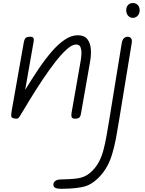

<svg xmlns="http://www.w3.org/2000/svg" viewBox="-20 -764 931 1236"><path d="M463.5 0Q444.5 0 441.2 -10.2Q438 -20.5 440.5 -37L497.5 -361.5Q501.5 -382 503.8 -409.2Q506 -436.5 499.5 -457Q493 -477.5 469.5 -477.5Q444.5 -477.5 409.8 -446.5Q375 -415.5 335.2 -364.2Q295.5 -313 254.5 -251.5Q213.5 -190 175.5 -128Q137.5 -66 106.5 -14Q100.5 -4.5 95 -1.8Q89.5 1 76 -0.5Q56 -3.5 53.2 -13.5Q50.5 -23.5 54.5 -46.5L133.5 -493Q136 -505 140 -512.8Q144 -520.5 152 -524Q160 -527.5 173.5 -527.5Q189.5 -527.5 194.5 -520Q199.5 -512.5 196.5 -496L142 -185.5Q184 -254 226.2 -317Q268.5 -380 311 -429.5Q353.5 -479 396 -508Q438.5 -537 480.5 -537Q523 -537 542.5 -511.8Q562 -486.5 564.8 -447Q567.5 -407.5 559.5 -364.5L500.5 -28.5Q498.5 -16 491.2 -8Q484 0 463.5 0ZM323.5 424.5Q323.5 410.5 335.8 400.8Q348 391 375.5 391Q396.5 391 426.5 389.2Q456.5 387.5 480.5 384Q525.5 377.5 557.8 350.5Q590 323.5 610.5 289Q632 253 644.8 206.2Q657.5 159.5 666.2 108Q675 56.5 683.5 6.5L764 -488Q768 -509.5 778.5 -518.5Q789 -527.5 801 -527.5Q815.5 -527.5 823.5 -517.8Q831.5 -508 828 -487L747.5 4.5Q737.5 67.5 726.8 125.2Q716 183 700.5 233Q685 283 660 323Q632.5 367 591.8 400.5Q551 434 502.5 441.5Q464.5 448 429.8 449.8Q395 451.5 374 451.5Q348 451.5 335.8 445Q323.5 438.5 323.5 424.5ZM792.5 -697.5Q792.5 -719.5 804.5 -732Q816.5 -744.5 835 -744.5Q854.5 -744.5 866.8 -732Q879 -719.5 879 -697.5Q879 -677 866.5 -663Q854 -649 835 -649Q816.5 -649 804.5 -663Q792.5 -677 792.5 -697.5Z"/></svg>

Font: Edu QLD Hand
Style: Regular
Weight: 400
Designer: Tina and Corey Anderson, Eben Sorkin
Foundry: Sorkin Type Co.
Version: Version 2.000